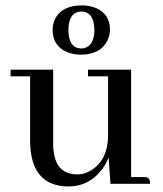

<svg xmlns="http://www.w3.org/2000/svg" viewBox="-20 -670 593 700"><path d="M503.9 -24.4H458V-416H300.8V-391.6H374V-173.8Q373 -87.9 313.5 -49.8Q289.1 -34.2 262.7 -34.2Q186.5 -34.2 175.8 -116.2Q173.8 -128.9 173.8 -141.6V-416H18.6V-391.6H89.8V-156.2Q90.8 8.8 229.5 9.8Q303.7 9.8 350.6 -50.8Q366.2 -71.3 376 -95.7L382.8 0H527.3Q527.3 -20.5 514.6 -23.4Q509.8 -24.4 503.9 -24.4ZM229.5 -559.6Q229.5 -619.1 266.6 -627Q271.5 -627.9 276.4 -627.9Q317.4 -627.9 323.2 -575.2Q324.2 -568.4 324.2 -561.5Q324.2 -508.8 292 -496.1Q284.2 -493.2 276.4 -493.2Q230.5 -494.1 229.5 -559.6ZM279.3 -650.4Q204.1 -650.4 179.7 -598.6Q171.9 -581.1 171.9 -561.5Q171.9 -502.9 223.6 -480.5Q247.1 -470.7 274.4 -470.7Q346.7 -470.7 372.1 -523.4Q380.9 -542 380.9 -562.5Q380.9 -618.2 330.1 -640.6Q306.6 -650.4 279.3 -650.4Z"/></svg>

Font: Abhaya Libre Medium
Style: Regular
Weight: 500
Designer: Pushpananda Ekanayake, Sol Matas, Pathum Egodawatta
Foundry: Mooniak
Version: Version 1.050 ; ttfautohint (v1.6)